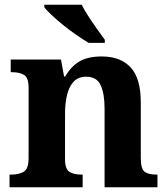

<svg xmlns="http://www.w3.org/2000/svg" viewBox="-20 -786 707 806"><path d="M20 0V-53H26Q59 -53 79.5 -65Q100 -77 100 -122V-418Q100 -460 81 -471.5Q62 -483 29 -483H25V-536H236L249 -465H254Q277 -506 312.5 -527.5Q348 -549 407 -549Q486 -549 528.5 -503Q571 -457 571 -356V-124Q571 -77 587 -65Q603 -53 637 -53H641V0H419V-329Q419 -393 402.5 -428.5Q386 -464 342 -464Q308 -464 288.5 -442.5Q269 -421 261 -385.5Q253 -350 253 -309V-118Q253 -76 271.5 -64.5Q290 -53 323 -53H327V0ZM352 -606Q329 -620 300.5 -639.5Q272 -659 245 -681Q218 -703 196.5 -723Q175 -743 166 -756V-766H323Q334 -744 351.5 -717Q369 -690 387.5 -664Q406 -638 420 -619V-606Z"/></svg>

Font: Noto Serif
Style: Bold
Weight: 700
Designer: Monotype Design Team
Foundry: Monotype Imaging Inc.
Version: Version 2.014